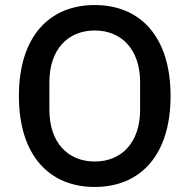

<svg xmlns="http://www.w3.org/2000/svg" viewBox="-20 -730 752 762"><path d="M356 12C537 12 657 -114 657 -349C657 -584 537 -710 356 -710C175 -710 55 -584 55 -349C55 -114 175 12 356 12ZM356 -89C248 -89 176 -166 176 -294V-404C176 -532 248 -609 356 -609C464 -609 536 -532 536 -404V-294C536 -166 464 -89 356 -89Z"/></svg>

Font: IBMKR Medm
Style: Regular
Weight: 500
Designer: Mike Abbink; Paul van der Laan; Pieter van Rosmalen; Wujin Sim; Chorong Kim; Dohee Lee;
Foundry: Sandoll Inc.
Version: Version 1.002